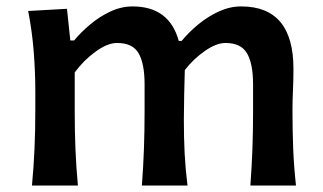

<svg xmlns="http://www.w3.org/2000/svg" viewBox="-20 -572 995 592"><path d="M752 0Q756.3 -58.6 758.3 -112.8Q760.3 -167 760.3 -229.5V-312Q760.3 -375.5 741.7 -407.5Q723.1 -439.5 675.3 -439.5Q647.5 -439.5 612.3 -415.3Q577.1 -391.1 549.8 -356Q548.8 -323.2 547.9 -279.5Q546.9 -235.8 546.9 -203.1Q546.9 -147 549.3 -98.9Q551.8 -50.8 558.1 0H417.5Q421.9 -58.6 423.8 -112.8Q425.8 -167 425.8 -229.5V-312Q425.8 -375.5 407.5 -407.5Q389.2 -439.5 340.8 -439.5Q311.5 -439.5 274.7 -412.8Q237.8 -386.2 210.4 -348.6V-229.5Q210.4 -167 212.6 -112.8Q214.8 -58.6 220.2 0H78.6Q84 -58.6 86.4 -113.5Q88.9 -168.5 88.9 -235.4V-289.1Q88.9 -349.6 84 -412.4Q79.1 -475.1 66.9 -538.1L186.5 -544.9L196.8 -447.3H208.5Q229.5 -472.7 258.3 -496.8Q287.1 -521 320.6 -536.6Q354 -552.2 388.7 -552.2Q502 -552.2 531.2 -445.8H540Q562.5 -473.1 592 -497.3Q621.6 -521.5 655.3 -536.9Q689 -552.2 723.6 -552.2Q884.8 -552.2 884.8 -359.9Q884.8 -324.7 883.3 -293Q881.8 -261.2 881.8 -235.4Q881.8 -168.5 884 -113.5Q886.2 -58.6 892.6 0Z"/></svg>

Font: Pinar-DS1-FD SemiBold
Style: Regular
Weight: 600
Designer: Amin Abedi
Version: Version 3.000